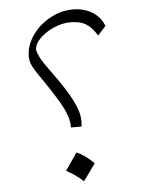

<svg xmlns="http://www.w3.org/2000/svg" viewBox="-53 -784 627 835"><g transform="rotate(-5 260.0 -366.5)"><path d="M431.6 -657.7 396.5 -618.7Q373.5 -656.2 347.9 -671.4Q322.3 -686.5 281.7 -686.5Q244.6 -686.5 207.8 -670.2Q170.9 -653.8 146.5 -629.4Q122.1 -605 122.1 -579.6Q127 -559.6 137.9 -539.8Q148.9 -520 173.3 -487.3Q217.3 -427.2 243.2 -384.5Q269 -341.8 280.3 -311Q291.5 -280.3 291.5 -254.9Q291.5 -243.2 290 -230.5H244.1Q244.1 -255.4 235.8 -280.8Q227.5 -306.2 206.8 -342.3Q186 -378.4 147.9 -434.6Q121.6 -471.7 108.9 -492.2Q96.2 -512.7 92 -526.1Q87.9 -539.6 87.9 -555.2Q87.9 -590.3 105.2 -623.8Q122.6 -657.2 152.1 -683.6Q181.6 -710 218.5 -725.6Q255.4 -741.2 294.9 -741.2Q344.2 -741.2 379.9 -719.5Q415.5 -697.8 431.6 -657.7ZM257.9 -119.9Q274 -113.5 292.5 -100.9Q311 -88.2 333.1 -66.7Q320.2 -48.5 307 -30Q293.8 -11.4 279.9 7.4Q263.2 -8.2 244.2 -21.4Q225.1 -34.5 205.8 -44.7Q219.2 -63.5 231.8 -81.8Q244.4 -100 257.9 -119.9Z"/></g></svg>

Font: Pinar DS1 Light
Style: Regular
Weight: 300
Designer: Amin Abedi
Version: Version 3.000